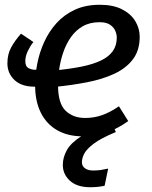

<svg xmlns="http://www.w3.org/2000/svg" viewBox="-20 -559 637 804"><path d="M125 -267H196L177 -196H125Q70 -196 40.5 -224Q11 -252 11 -294Q11 -332 27 -361Q43 -390 68 -418L120 -383Q108 -369 97 -346.5Q86 -324 86 -303Q86 -281 99 -274Q112 -267 125 -267ZM398 -539Q454 -539 491 -520Q528 -501 546.5 -470.5Q565 -440 565 -405Q565 -348 536.5 -310.5Q508 -273 458.5 -250Q409 -227 344.5 -214.5Q280 -202 209 -195L218 -265Q277 -271 323.5 -280.5Q370 -290 402.5 -305.5Q435 -321 452 -344.5Q469 -368 469 -402Q469 -415 463 -429.5Q457 -444 441.5 -455Q426 -466 397 -466Q356 -466 326.5 -449Q297 -432 277 -403.5Q257 -375 245 -340Q233 -305 228 -269.5Q223 -234 223 -202Q223 -126 254.5 -95.5Q286 -65 337 -65Q374 -65 408 -77Q442 -89 478 -114L517 -52Q474 -21 427.5 -4.5Q381 12 328 12Q264 12 219 -14Q174 -40 150.5 -88Q127 -136 127 -202Q127 -245 136 -292Q145 -339 165 -383Q185 -427 216.5 -462Q248 -497 293 -518Q338 -539 398 -539ZM451 -41 465 -6Q402 20 372 43Q342 66 332.5 85Q323 104 323 120Q323 136 335.5 145.5Q348 155 370 155Q387 155 401 153Q415 151 433 147L418 219Q403 222 389 223.5Q375 225 357 225Q303 225 273 198Q243 171 243 131Q243 101 259.5 70.5Q276 40 321 11Q366 -18 451 -41Z"/></svg>

Font: Fira Sans Variable
Style: Italic
Weight: 397
Italic angle: -8°
Designer: Carrois Corporate & Edenspiekermann AG
Foundry: Carrois Corporate GbR & Edenspiekermann AG
Version: Version 4.202